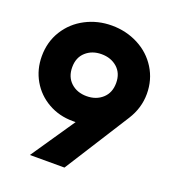

<svg xmlns="http://www.w3.org/2000/svg" viewBox="-130 -808 820 908"><g transform="rotate(20 280.0 -354.0)"><path d="M273 -220H258Q190 -220 134.5 -251.5Q79 -283 47.5 -337.5Q16 -392 16 -459Q16 -531 51.5 -588Q87 -645 147.5 -676.5Q208 -708 279 -708Q351 -708 412 -676.5Q473 -645 508.5 -588Q544 -531 544 -460Q544 -389 504 -326L297 0H123ZM390 -459Q390 -508 358.5 -536Q327 -564 279 -564Q232 -564 200.5 -536Q169 -508 169 -459Q169 -410 200 -381.5Q231 -353 279 -353Q327 -353 358.5 -381.5Q390 -410 390 -459Z"/></g></svg>

Font: Hanken Grotesk Black
Style: Regular
Weight: 900
Designer: Alfredo Marco Pradil
Foundry: Hanken Design Co.
Version: Version 3.014